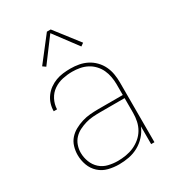

<svg xmlns="http://www.w3.org/2000/svg" viewBox="-182 -848 865 958"><g transform="rotate(-30 250.0 -369.0)"><path d="M221 8Q190 8 160 0.5Q130 -7 107.5 -27.5Q85 -48 74.5 -77Q64 -106 64 -136Q64 -160 71 -183.5Q78 -207 93.5 -224.5Q109 -242 130 -253.5Q151 -265 174 -272Q197 -279 220.5 -281Q244 -283 268 -283H409V-345Q409 -366 405 -388Q401 -410 392 -429.5Q383 -449 367.5 -465.5Q352 -482 332.5 -492Q313 -502 291.5 -506Q270 -510 248 -510Q220 -510 192 -504Q164 -498 140.5 -482Q117 -466 103.5 -440Q90 -414 89 -385H70Q70 -407 76.5 -427.5Q83 -448 96 -465.5Q109 -483 126.5 -495.5Q144 -508 164 -515.5Q184 -523 205.5 -525.5Q227 -528 248 -528Q273 -528 297 -523.5Q321 -519 342.5 -508Q364 -497 381.5 -479Q399 -461 409.5 -439Q420 -417 424 -393Q428 -369 428 -345V0H409V-102Q398 -75 378 -53Q358 -31 332.5 -17Q307 -3 278.5 2.5Q250 8 221 8ZM224 -10Q247 -10 271 -14Q295 -18 316.5 -27.5Q338 -37 356.5 -52.5Q375 -68 387 -88.5Q399 -109 404 -132.5Q409 -156 409 -180V-265H268Q247 -265 226 -263.5Q205 -262 184.5 -256Q164 -250 145 -240.5Q126 -231 111.5 -215.5Q97 -200 90 -179.5Q83 -159 83 -138Q83 -111 93 -85Q103 -59 123 -41Q143 -23 170 -16.5Q197 -10 224 -10ZM149 -596 132 -608 239 -746H261L368 -608L351 -596L250 -731Z"/></g></svg>

Font: Zed Mono Thin
Style: Regular
Weight: 100
Monospace: yes
Designer: Belleve Invis
Foundry: Belleve Invis
Version: Version 1.0.0; ttfautohint (v1.8.4)